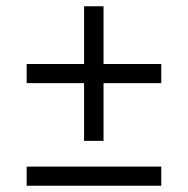

<svg xmlns="http://www.w3.org/2000/svg" viewBox="-20 -592 599 612"><path d="M65 0V-61H494V0ZM248 -143V-327H65V-388H248V-572H310V-388H494V-327H310V-143Z"/></svg>

Font: ET Text
Style: Regular
Weight: 470
Designer: Monotype Design Team
Foundry: Monotype Imaging Inc.
Version: Version 2.009